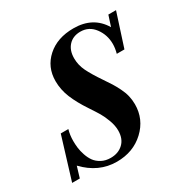

<svg xmlns="http://www.w3.org/2000/svg" viewBox="-192 -813 940 964"><g transform="rotate(-30 278.5 -331.5)"><path d="M214.8 13.2Q109.9 13.2 29.8 -70.8L10.7 -7.3H-33.7L41 -251H85Q76.2 -221.2 76.2 -186.5Q76.2 -166.5 78.6 -146.5Q81.1 -126.5 89.1 -102.5Q97.2 -78.6 109.9 -61Q122.6 -43.5 145.3 -31.2Q168 -19 197.8 -19Q242.2 -19 270.3 -45.7Q298.3 -72.3 298.3 -120.1Q298.3 -148.4 286.6 -180.2Q274.9 -211.9 262.2 -233.4Q249.5 -254.9 225.1 -291.5Q188.5 -346.2 168.9 -394Q149.4 -441.9 149.4 -491.2Q149.4 -572.3 207.5 -624.3Q265.6 -676.3 359.4 -676.3Q473.1 -676.3 526.4 -586.9L546.4 -648.4H590.8L528.8 -456.5H484.4Q492.2 -484.9 492.2 -509.8Q492.2 -562.5 461.7 -603.5Q431.2 -644.5 381.3 -644.5Q338.4 -644.5 313 -617.2Q287.6 -589.8 287.6 -543.9Q287.6 -504.9 305.2 -468.5Q322.8 -432.1 359.4 -378.4Q378.4 -350.6 389.4 -333Q400.4 -315.4 412.8 -290.5Q425.3 -265.6 431.2 -241.5Q437 -217.3 437 -191.9Q437 -105.5 373.5 -46.1Q310.1 13.2 214.8 13.2Z"/></g></svg>

Font: Elstob 14pt
Style: Bold Italic
Weight: 700
Italic angle: -20°
Designer: Peter S. Baker
Version: Version 1.015